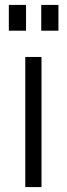

<svg xmlns="http://www.w3.org/2000/svg" viewBox="-20 -762 273 782"><path d="M86 -742H16V-637H86ZM218 -742H148V-637H218ZM149 -530H83V0H149Z"/></svg>

Font: 18Franklin Light
Style: Regular
Weight: 300
Designer: Pablo Impallari, Rodrigo Fuenzalida (Modified by Dan O. Williams)
Version: Version 0.025;PS 000.025;hotconv 1.0.88;makeotf.lib2.5.64775